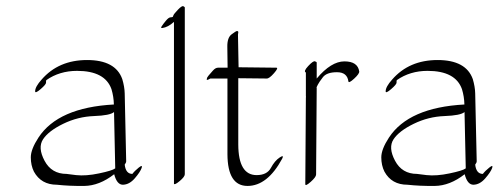

<svg xmlns="http://www.w3.org/2000/svg" viewBox="-20 -575 1620 624"><path d="M379.4 25.4Q359.9 25.4 351.1 -8.8Q302.7 28.8 253.7 29.3Q204.6 29.8 165 25.4Q113.8 25.4 90.3 -17.1Q80.1 -37.6 80.1 -63.7Q80.1 -89.8 105 -127.9Q168.9 -225.6 350.1 -235.4Q349.6 -260.7 342.3 -285.2Q321.3 -344.7 230.5 -344.7Q173.3 -344.7 130.4 -314.5Q129.4 -312 129.6 -306.4Q129.9 -300.8 112.1 -285.4Q94.2 -270 94.2 -278.3Q94.2 -293 115.2 -316.4Q170.4 -379.9 262.9 -379.9Q355.5 -379.9 377.4 -317.9Q384.8 -293 385.3 -271.5L390.1 -50.8Q390.1 -46.4 385.3 -40Q388.7 -9.8 410.2 -9.8Q417.5 -19.5 430.9 -30.3Q444.3 -41 440.4 -29.3Q435.5 -15.6 418 4.6Q400.4 24.9 379.4 25.4ZM350.6 -210.9Q337.9 -199.7 285.4 -197.8Q232.9 -195.8 185.3 -172.6Q137.7 -149.4 119.9 -122.3Q102.1 -95.2 124.8 -52.5Q147.5 -9.8 196.3 -9.8Q196.3 -9.8 227.5 -5.9Q259.3 -2.4 302.2 -11.5Q345.2 -20.5 354.5 -27.8Z M580.6 -8.8Q580.6 -0.5 564.2 13.2Q547.9 26.9 545.4 22.5V-503.9Q525.9 -486.3 507.3 -483.9Q501 -482.9 505.9 -490.2Q510.7 -497.6 519.3 -507.8Q527.8 -518.1 533.7 -518.6Q539.6 -519 541.5 -520Q542.5 -522 543.9 -525.9Q545.4 -529.8 558.3 -543.5Q571.3 -557.1 575.9 -554.7Q580.6 -552.2 580.6 -550.8Z M719.7 -355Q719.2 -393.1 718.8 -422.9Q718.3 -452.6 732.7 -463.4Q747.1 -474.1 749.8 -474.1Q752.4 -474.1 753.2 -473.6Q753.9 -473.1 754.2 -471.9Q754.4 -470.7 754.4 -469.5Q754.4 -468.3 753.9 -466.1Q753.4 -463.9 753.4 -462.4L755.4 -356.4L877.9 -355Q886.2 -355 870.6 -337.2Q855 -319.3 846.7 -319.8Q800.8 -320.3 754.4 -320.8V-105Q754.9 -5.9 814 -5.9Q847.7 -5.9 860.4 -29.3Q873 -52.7 888.7 -63Q904.3 -73.2 897 -59.1Q849.1 29.3 784.4 29.3Q719.7 29.3 719.2 -73.7V-319.8H663.6Q650.9 -312.5 651.9 -316.9L652.3 -318.4Q652.3 -323.2 658 -329.6Q663.6 -335.9 671.9 -345.5Q680.2 -355 688.5 -355Z M1009.3 -319.8Q1056.2 -375.5 1099.4 -375.5Q1142.6 -375.5 1147.5 -342.8Q1148.4 -335.4 1130.9 -319.3Q1113.3 -303.2 1112.3 -310.5Q1108.4 -340.3 1075.2 -340.3Q1042 -340.3 1029.5 -324.2Q1017.1 -308.1 1013.2 -300.3Q1008.3 -291 1008.8 -290Q1009.3 -289.1 1009.3 -288.6L1007.3 -7.8Q1007.3 0.5 989.7 16.1Q972.2 31.7 972.2 23.4L974.1 -257.3Q974.1 -258.3 974.4 -260.3Q974.6 -262.2 974.1 -263.2V-339.4Q965.3 -342.8 981.7 -360.4Q998 -377.9 1003.7 -375.7Q1009.3 -373.5 1009.3 -372.1Z M1518.6 25.4Q1499 25.4 1490.2 -8.8Q1441.9 28.8 1392.8 29.3Q1343.8 29.8 1304.2 25.4Q1252.9 25.4 1229.5 -17.1Q1219.2 -37.6 1219.2 -63.7Q1219.2 -89.8 1244.1 -127.9Q1308.1 -225.6 1489.3 -235.4Q1488.8 -260.7 1481.4 -285.2Q1460.4 -344.7 1369.6 -344.7Q1312.5 -344.7 1269.5 -314.5Q1268.6 -312 1268.8 -306.4Q1269 -300.8 1251.2 -285.4Q1233.4 -270 1233.4 -278.3Q1233.4 -293 1254.4 -316.4Q1309.6 -379.9 1402.1 -379.9Q1494.6 -379.9 1516.6 -317.9Q1523.9 -293 1524.4 -271.5L1529.3 -50.8Q1529.3 -46.4 1524.4 -40Q1527.8 -9.8 1549.3 -9.8Q1556.6 -19.5 1570.1 -30.3Q1583.5 -41 1579.6 -29.3Q1574.7 -15.6 1557.1 4.6Q1539.6 24.9 1518.6 25.4ZM1489.7 -210.9Q1477.1 -199.7 1424.6 -197.8Q1372.1 -195.8 1324.5 -172.6Q1276.9 -149.4 1259 -122.3Q1241.2 -95.2 1263.9 -52.5Q1286.6 -9.8 1335.4 -9.8Q1335.4 -9.8 1366.7 -5.9Q1398.4 -2.4 1441.4 -11.5Q1484.4 -20.5 1493.7 -27.8Z"/></svg>

Font: ML-NILA03_NewLipi
Style: Regular
Weight: 400
Designer: CLT@C-DIT
Version: Version ML-NILA03_NewLipi 2.